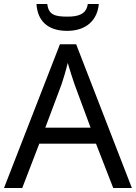

<svg xmlns="http://www.w3.org/2000/svg" viewBox="-20 -938 679 958"><path d="M473 -918H418C411 -866 369 -855 317 -855C256 -855 222 -863 216 -918H162C167 -836 216 -784 315 -784C411 -784 466 -838 473 -918ZM545 0H638L360 -717H279L0 0H91L176 -221H459ZM352 -517 432 -301H206L287 -517C295 -540 308 -583 318 -624C325 -599 346 -533 352 -517Z"/></svg>

Font: Noto Sans Hebrew Droid
Style: Bold
Weight: 700
Designer: Monotype Design Team
Foundry: Monotype Imaging Inc.
Version: Version 1.100